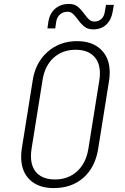

<svg xmlns="http://www.w3.org/2000/svg" viewBox="-20 -950 640 980"><path d="M88 -149Q88 -169 91 -190L147 -540Q161 -631 223 -685.5Q285 -740 373 -740Q451 -740 495.5 -697Q540 -654 540 -580Q540 -561 537 -540L481 -190Q466 -96 406 -43Q346 10 254 10Q176 10 132 -32.5Q88 -75 88 -149ZM431 -190 487 -540Q490 -558 490 -575Q490 -633 457.5 -664.5Q425 -696 366 -696Q298 -696 253 -654.5Q208 -613 197 -540L141 -190Q138 -171 138 -153Q138 -96 170 -65Q202 -34 261 -34Q328 -34 373.5 -75.5Q419 -117 431 -190ZM376 -852Q362 -871 351 -880.5Q340 -890 325 -890Q302 -890 286.5 -876.5Q271 -863 267 -840L262 -805H222L227 -840Q234 -882 262 -906Q290 -930 332 -930Q359 -930 376 -916.5Q393 -903 411 -878Q425 -859 436 -849.5Q447 -840 462 -840Q483 -840 497.5 -853.5Q512 -867 515 -890L521 -925H561L555 -890Q548 -848 522 -824Q496 -800 456 -800Q429 -800 411.5 -813.5Q394 -827 376 -852Z"/></svg>

Font: JetBrains Mono Extra Light
Style: Italic
Weight: 200
Italic angle: -9°
Monospace: yes
Designer: Philipp Nurullin, Konstantin Bulenkov
Foundry: JetBrains
Version: 2.002